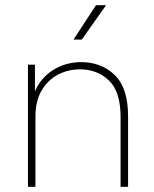

<svg xmlns="http://www.w3.org/2000/svg" viewBox="-20 -722 595 742"><path d="M88 0V-472H115V-348H107Q119 -385 139.5 -410.5Q160 -436 186 -452Q212 -468 239.5 -475Q267 -482 292 -482Q372 -482 423.5 -432Q475 -382 475 -272V0H446V-270Q446 -368 401 -411Q356 -454 289 -454Q243 -454 204 -433.5Q165 -413 141 -372.5Q117 -332 117 -271V0ZM264 -569 351 -702H390L296 -569Z"/></svg>

Font: SUSE Thin
Style: Regular
Weight: 250
Designer: Rene Bieder
Foundry: SUSE
Version: Version 1.000